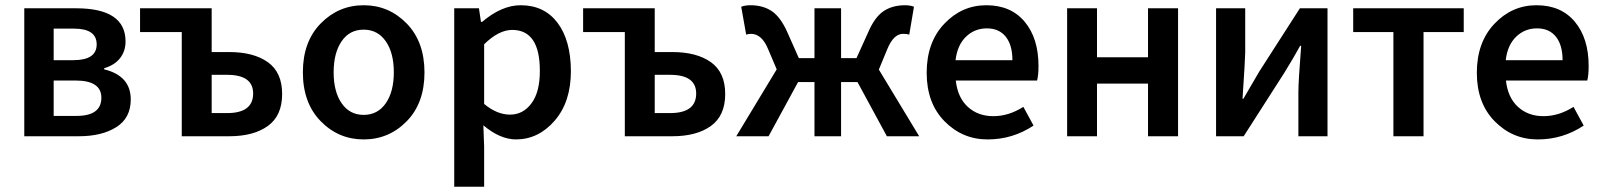

<svg xmlns="http://www.w3.org/2000/svg" viewBox="-20 -523 6155 737"><path d="M186 -78.1H273.9Q369.1 -78.1 369.1 -147.9Q369.1 -213.9 270 -213.9H186ZM186 -292H261.2Q351.1 -292 351.1 -352.5Q351.1 -413.1 264.2 -413.1H186ZM73.2 0V-491.2H272Q461.9 -491.2 461.9 -363.8Q461.9 -326.7 440.9 -299.8Q419.9 -272.9 379.9 -261.2V-256.8Q481.9 -231.9 481.9 -141.1Q481.9 -70.3 426.8 -35.2Q371.6 0 282.2 0Z M792.5 -88.9H851.6Q951.7 -88.9 951.7 -164.1Q951.7 -235.8 851.6 -235.8H792.5ZM677.7 0V-399.9H517.6V-491.2H792.5V-323.2H859.9Q953.6 -323.2 1008.3 -284.2Q1063 -245.1 1063 -162.1Q1063 -79.1 1008.3 -39.6Q953.6 0 859.9 0Z M1291.5 -126.5Q1322.3 -82 1376 -82Q1429.7 -82 1460.7 -126.5Q1491.7 -170.9 1491.7 -245.6Q1491.7 -320.3 1460.7 -364.7Q1429.7 -409.2 1375.7 -409.2Q1321.8 -409.2 1291.3 -364.5Q1260.7 -319.8 1260.7 -245.4Q1260.7 -170.9 1291.5 -126.5ZM1541 -57.4Q1472.7 12.2 1376 12.2Q1279.3 12.2 1210.9 -57.9Q1142.6 -127.9 1142.6 -245.6Q1142.6 -363.3 1211.2 -433.1Q1279.8 -502.9 1376.2 -502.9Q1472.7 -502.9 1541 -432.9Q1609.4 -362.8 1609.4 -244.9Q1609.4 -127 1541 -57.4Z M2052.2 -252Q2052.2 -407.7 1946.3 -408.2Q1894.5 -408.2 1838.4 -353V-124Q1887.7 -83 1938 -83Q1988.3 -83 2020.5 -127Q2052.7 -170.9 2052.2 -252ZM1723.6 193.8V-491.2H1818.4L1826.2 -439H1830.6Q1905.8 -502.9 1978.5 -502.9Q2069.3 -502.9 2120.1 -435.5Q2170.9 -368.2 2171.4 -250Q2171.4 -131.8 2109.4 -60.1Q2047.4 11.7 1961.4 12.2Q1899.4 12.2 1835.4 -42L1838.4 40V193.8Z M2493.2 -88.9H2552.2Q2652.3 -88.9 2652.3 -164.1Q2652.3 -235.8 2552.2 -235.8H2493.2ZM2378.4 0V-399.9H2218.3V-491.2H2493.2V-323.2H2560.5Q2654.3 -323.2 2709 -284.2Q2763.7 -245.1 2763.7 -162.1Q2763.7 -79.1 2709 -39.6Q2654.3 0 2560.5 0Z M2862.3 -393.1Q2853.5 -393.1 2844.2 -390.1L2825.2 -497.1Q2840.3 -502.9 2860.4 -502.9Q2909.2 -502.9 2942.9 -480Q2976.6 -457 3002.4 -398.9L3046.4 -299.8H3106.4V-491.2H3208.5V-299.8H3267.6L3312.5 -398.9Q3337.4 -457 3371.3 -480Q3405.3 -502.9 3454.6 -502.9Q3473.6 -502.9 3488.3 -497.1L3470.2 -390.1Q3461.4 -393.1 3446.3 -393.1Q3410.2 -393.1 3386.2 -335L3353.5 -255.9L3508.3 0H3384.3L3271.5 -208H3208.5V0H3106.4V-208H3043.5L2930.2 0H2806.2L2961.4 -256.8L2928.2 -335Q2904.3 -393.1 2862.3 -393.1Z M3866.2 -292Q3866.2 -350.1 3840.6 -382.1Q3814.9 -414.1 3768.1 -414.1Q3721.2 -414.1 3688 -382.1Q3654.8 -350.1 3647.9 -292ZM3966.3 -270Q3966.3 -233.9 3960.9 -213.9H3648.9Q3655.8 -148.9 3694.8 -113Q3733.9 -77.1 3793 -77.1Q3852.1 -77.1 3908.2 -112.8L3947.3 -41Q3867.2 12.2 3770.8 12.2Q3674.3 12.2 3605.7 -57.4Q3537.1 -127 3537.1 -243.7Q3537.1 -360.4 3604.5 -431.6Q3671.9 -502.9 3766.1 -502.9Q3860.4 -502.9 3913.3 -439.5Q3966.3 -376 3966.3 -270Z M4076.2 0V-491.2H4190.9V-303.2H4386.7V-491.2H4502V0H4386.7V-202.1H4190.9V0Z M4647.9 0V-491.2H4759.8V-321.8Q4759.8 -298.8 4749.5 -144H4752.9Q4800.8 -225.1 4813.5 -248L4969.7 -491.2H5075.7V0H4963.9V-168.9Q4963.9 -210.9 4974.6 -347.2H4970.7Q4962.9 -334 4952.4 -314.9Q4941.9 -295.9 4928.2 -273.9Q4914.6 -252 4909.7 -243.2L4753.9 0Z M5328.6 0V-399.9H5174.3V-491.2H5598.6V-399.9H5444.3V0Z M5978 -292Q5978 -350.1 5952.4 -382.1Q5926.8 -414.1 5879.9 -414.1Q5833 -414.1 5799.8 -382.1Q5766.6 -350.1 5759.8 -292ZM6078.1 -270Q6078.1 -233.9 6072.8 -213.9H5760.7Q5767.6 -148.9 5806.6 -113Q5845.7 -77.1 5904.8 -77.1Q5963.9 -77.1 6020 -112.8L6059.1 -41Q5979 12.2 5882.6 12.2Q5786.1 12.2 5717.5 -57.4Q5648.9 -127 5648.9 -243.7Q5648.9 -360.4 5716.3 -431.6Q5783.7 -502.9 5877.9 -502.9Q5972.2 -502.9 6025.1 -439.5Q6078.1 -376 6078.1 -270Z"/></svg>

Font: SourceSansPro-Semibold
Style: Regular
Weight: 600
Designer: Paul D. Hunt
Foundry: Adobe Systems Incorporated
Version: Version 2.020;PS 2.0;hotconv 1.0.86;makeotf.lib2.5.63406